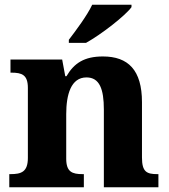

<svg xmlns="http://www.w3.org/2000/svg" viewBox="-20 -786 710 806"><path d="M269 -619V-606H341C406 -642 507 -721 532 -756V-766H367C346 -721 298 -657 269 -619ZM19 0H332V-55H327C283 -55 258 -64 258 -120V-307C258 -389 278 -461 343 -461C398 -461 416 -412 416 -326V0H645V-55H641C596 -55 576 -64 576 -125V-357C576 -492 518 -549 412 -549C334 -549 291 -521 259 -466H254L241 -536H24V-481H28C72 -481 97 -472 97 -417V-123C97 -64 69 -55 24 -55H19Z"/></svg>

Font: Noto Serif Hentaigana Bold
Style: Regular
Weight: 700
Designer: Kazuhiro Yamada
Foundry: nipponia
Version: Version 1.000